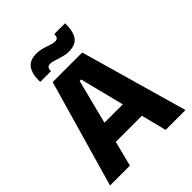

<svg xmlns="http://www.w3.org/2000/svg" viewBox="-228 -951 1079 1079"><g transform="rotate(-45 311.5 -411.5)"><path d="M11.6 0 194.7 -639H429.6L611.3 0H453.4L318.1 -536.1H306.3L169.5 0ZM167.1 -150.6V-271.9H454.8V-150.6ZM380.3 -695.3Q362 -695.3 344.9 -699.4Q327.8 -703.4 312.3 -708.6Q296.9 -713.8 283 -717.9Q269.1 -721.9 257.1 -721.9Q242.8 -721.9 237.1 -714.2Q231.5 -706.5 231.1 -690.8V-689.1H146V-707.2Q146 -755.7 167.9 -786.4Q189.8 -817.2 243.8 -817.2Q263 -817.2 280.2 -813.2Q297.4 -809.1 312.4 -803.8Q327.4 -798.5 341 -794.5Q354.5 -790.4 366.3 -790.4Q380.8 -790.4 386.1 -798.2Q391.4 -805.9 391.8 -821.7V-823.4H477.3V-806.9Q477.3 -757 455.6 -726.2Q433.8 -695.3 380.3 -695.3Z"/></g></svg>

Font: Anek Gujarati Medium
Style: Regular
Weight: 500
Designer: Mrunmayee Ghaisas (Gujarati), Yesha Goshar (Latin)
Foundry: Ek Type
Version: Version 1.003